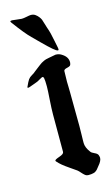

<svg xmlns="http://www.w3.org/2000/svg" viewBox="-101 -659 409 700"><g transform="rotate(-15 103.5 -309.0)"><path d="M55.7 -613.3Q62.5 -613.3 74.2 -615.7Q85.9 -618.2 90.8 -618.2Q100.6 -618.2 107.4 -613.3Q114.3 -608.4 119.1 -602.1Q124 -595.7 126 -590.8Q127.9 -585.9 130.9 -575.2Q133.8 -564.5 135.7 -559.6Q140.6 -545.9 143.6 -534.2Q146.5 -522.5 149.4 -507.3Q152.3 -492.2 155.3 -478.5Q156.2 -475.6 156.2 -471.7Q156.2 -467.8 153.3 -467.8Q148.4 -467.8 135.3 -479Q122.1 -490.2 98.6 -513.7Q75.2 -537.1 72.3 -540Q52.7 -558.6 14.6 -610.4L12.7 -614.3Q12.7 -617.2 19.5 -617.2Q23.4 -617.2 37.1 -615.2Q50.8 -613.3 55.7 -613.3ZM143.6 0Q135.7 0 130.4 -4.4Q125 -8.8 119.1 -15.6Q113.3 -22.5 108.4 -26.4Q101.6 -31.2 84.5 -43Q67.4 -54.7 58.1 -62.5Q48.8 -70.3 42 -78.1Q40 -80.1 40 -82Q40 -85.9 57.6 -91.8Q75.2 -97.7 75.2 -105.5V-198.2V-246.1Q75.2 -267.6 77.6 -302.2Q80.1 -336.9 80.1 -351.6Q80.1 -374 78.1 -383.8Q76.2 -388.7 74.2 -388.7Q70.3 -388.7 60.1 -382.3Q49.8 -376 44.9 -375Q41 -374 28.8 -369.1Q16.6 -364.3 13.7 -364.3Q10.7 -364.3 10.7 -366.2Q10.7 -368.2 11.7 -369.1Q19.5 -386.7 24.4 -393.6Q29.3 -400.4 38.1 -405.3Q46.9 -410.2 50.8 -414.1Q53.7 -416 59.6 -420.9Q65.4 -425.8 68.4 -427.7Q71.3 -429.7 76.2 -433.6Q81.1 -437.5 84.5 -439.5Q87.9 -441.4 92.8 -443.8Q97.7 -446.3 103 -447.8Q108.4 -449.2 114.3 -450.2Q138.7 -455.1 140.6 -455.1Q154.3 -455.1 165 -447.3Q184.6 -434.6 184.6 -415Q184.6 -411.1 182.6 -405.3Q180.7 -400.4 168.9 -397.9Q157.2 -395.5 156.2 -389.6Q155.3 -370.1 155.3 -348.6Q155.3 -340.8 155.8 -330.6Q156.2 -320.3 156.2 -308.6Q156.2 -283.2 156.7 -241.7Q157.2 -200.2 157.2 -181.6Q157.2 -164.1 156.7 -149.4Q156.2 -134.8 156.2 -127Q156.2 -119.1 156.2 -117.2Q156.2 -100.6 170.9 -81.1Q173.8 -76.2 185.1 -71.3Q196.3 -66.4 198.2 -59.6Q200.2 -53.7 200.2 -49.8Q200.2 -38.1 185.5 -21.5Q184.6 -20.5 181.2 -16.1Q177.7 -11.7 176.8 -10.7Q175.8 -9.8 172.9 -7.3Q169.9 -4.9 168 -3.9Q166 -2.9 162.1 -2Q158.2 -1 153.8 -0.5Q149.4 0 143.6 0Z"/></g></svg>

Font: Isabella
Style: Medium
Weight: 500
Designer: John Stracke
Version: Version 001.202